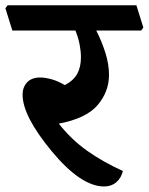

<svg xmlns="http://www.w3.org/2000/svg" viewBox="-46 -669 554 715"><path d="M461.9 -649.4 487.8 -566.4 479.5 -555.2H312.5Q333.5 -513.7 346.7 -471.7Q359.9 -429.7 359.9 -390.1Q359.9 -327.6 317.6 -277.8Q275.4 -228 172.9 -208.5Q220.2 -148.9 278.3 -107.7Q336.4 -66.4 411.6 -32.2Q405.3 -5.9 387 9.8Q368.7 25.4 341.8 25.4Q255.4 25.4 146.7 -105.7Q38.1 -236.8 38.1 -316.4Q38.1 -344.2 54.9 -362.3Q71.8 -380.4 104 -380.4Q122.1 -380.4 146 -373.8Q169.9 -367.2 195.3 -352.1Q227.5 -368.7 241.5 -394Q255.4 -419.4 255.4 -455.6Q255.4 -478 250.5 -503.4Q245.6 -528.8 234.9 -555.2H0L-25.9 -638.2L-17.6 -649.4Z"/></svg>

Font: Sitara
Style: Bold
Weight: 700
Designer: Neelakash Kshetrimayum
Foundry: Neelakash Kshetrimayum
Version: Version 1.000;PS Version 1.000;PS 1.0;hotconv 1.;hotconv 1.0